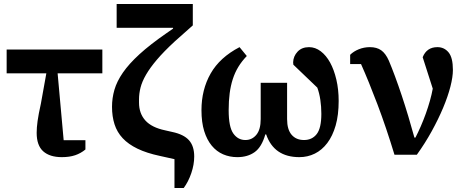

<svg xmlns="http://www.w3.org/2000/svg" viewBox="-20 -768 2303 953"><path d="M404 -26Q381 -7 353 2.5Q325 12 287 12Q227 12 194.5 -17Q162 -46 162 -109Q162 -134 166.5 -167Q171 -200 183 -254L210 -404H13V-522H488V-404H266L296 -72H404Z M846 22 774 6Q708 -8 662.5 -30Q617 -52 589 -82Q561 -112 548.5 -151Q536 -190 536 -238Q536 -281 548 -322.5Q560 -364 590 -407.5Q620 -451 672.5 -499Q725 -547 806 -603L839 -626V-630H559V-748H937V-642L847 -562Q793 -512 759 -472Q725 -432 705 -397.5Q685 -363 677.5 -333Q670 -303 670 -275V-259Q670 -205 701.5 -170Q733 -135 800 -121L835 -113Q892 -101 918 -72Q944 -43 944 9Q944 49 929.5 91.5Q915 134 892 165H846Z M1158 12Q1120 12 1087.5 -2Q1055 -16 1031 -45Q1007 -74 993.5 -117.5Q980 -161 980 -221Q980 -323 1025.5 -403Q1071 -483 1169 -534L1205 -490Q1180 -464 1163 -436Q1146 -408 1135.5 -375.5Q1125 -343 1120 -305Q1115 -267 1115 -221Q1115 -138 1138 -105.5Q1161 -73 1198 -73Q1231 -73 1252.5 -99Q1274 -125 1274 -177V-357H1405V-177Q1405 -125 1427.5 -99Q1450 -73 1489 -73Q1529 -73 1552 -102.5Q1575 -132 1575 -203Q1575 -239 1570 -272.5Q1565 -306 1555 -333L1436 -447Q1435 -451 1435 -459Q1436 -489 1457 -511.5Q1478 -534 1514 -534Q1545 -534 1572 -513.5Q1599 -493 1618.5 -457.5Q1638 -422 1649.5 -373Q1661 -324 1661 -267Q1661 -197 1646 -145Q1631 -93 1604.5 -58Q1578 -23 1542.5 -5.5Q1507 12 1466 12Q1340 12 1301 -101H1297Q1279 -38 1244 -13Q1209 12 1158 12Z M1938 0Q1897 -135 1853.5 -250Q1810 -365 1772 -450H1718V-496Q1735 -513 1761 -523.5Q1787 -534 1816 -534Q1850 -534 1872 -518.5Q1894 -503 1910 -467Q1924 -434 1940.5 -389.5Q1957 -345 1974 -294Q1991 -243 2007 -189.5Q2023 -136 2037 -85H2042Q2055 -110 2068.5 -141Q2082 -172 2093.5 -204Q2105 -236 2114 -268Q2123 -300 2128 -328L2078 -484Q2098 -534 2151 -534Q2185 -534 2206.5 -508Q2228 -482 2228 -421Q2228 -386 2215.5 -337.5Q2203 -289 2179.5 -233Q2156 -177 2123 -117Q2090 -57 2049 0Z"/></svg>

Font: IBM Plex Serif SmBld
Style: Regular
Weight: 600
Designer: Mike Abbink, Paul van der Laan, Pieter van Rosmalen
Foundry: Bold Monday
Version: Version 3.001